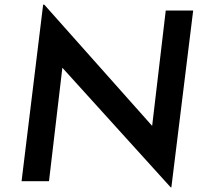

<svg xmlns="http://www.w3.org/2000/svg" viewBox="-20 -773 884 819"><path d="M804 -728 711 26H708L246 -484L189 0H72L164 -753H169L629 -236L687 -728Z"/></svg>

Font: Josefin Sans SemiBold
Style: Italic
Weight: 600
Italic angle: -7°
Designer: Santiago Orozco
Foundry: Typemade
Version: Version 2.000